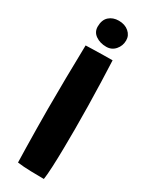

<svg xmlns="http://www.w3.org/2000/svg" viewBox="-221 -887 732 938"><g transform="rotate(30 145.0 -417.5)"><path d="M216 9Q186.5 9 142.8 8Q99 7 66.5 2.5Q65.5 -30 64.5 -80.8Q63.5 -131.5 62.8 -189Q62 -246.5 62 -298.5Q62 -459.5 66.5 -658Q77.5 -658.5 106 -659.2Q134.5 -660 166 -660.5Q197.5 -661 217 -661Q219.5 -607.5 221.5 -542.2Q223.5 -477 224.8 -408.8Q226 -340.5 226 -278.5Q226 -227 225.2 -170Q224.5 -113 222.2 -64.5Q220 -16 216 9ZM147.5 -844Q182 -844 204 -825Q226 -806 226 -778Q226 -747.5 206.5 -725Q187 -702.5 156.5 -702.5Q121.5 -702.5 96.5 -719.8Q71.5 -737 71.5 -767.5Q71.5 -805.5 93 -824.8Q114.5 -844 147.5 -844Z"/></g></svg>

Font: Grandstander
Style: Bold
Weight: 700
Designer: Tyler Finck
Foundry: Etcetera Type Co
Version: Version 1.200; ttfautohint (v1.8.3)